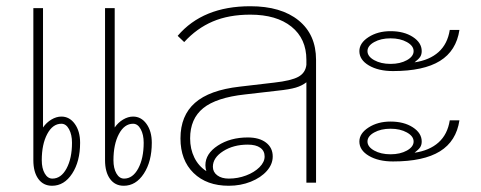

<svg xmlns="http://www.w3.org/2000/svg" viewBox="-20 -586 1544 616"><path d="M237 -128Q237 -68 211.5 -29Q186 10 147 10Q119 10 103 -12Q87 -34 87 -72V-560H118V-177Q129 -193 145 -202.5Q161 -212 177 -212Q203 -212 220 -188.5Q237 -165 237 -128ZM467 -128Q467 -68 441.5 -29Q416 10 377 10Q349 10 333 -12Q317 -34 317 -72V-560H348V-177Q359 -193 375 -202.5Q391 -212 407 -212Q433 -212 450 -188.5Q467 -165 467 -128ZM211 -128Q211 -154 201.5 -171.5Q192 -189 177 -189Q149 -189 131.5 -156Q114 -123 114 -72Q114 -46 123.5 -29.5Q133 -13 148 -13Q176 -13 193.5 -45.5Q211 -78 211 -128ZM441 -128Q441 -154 431.5 -171.5Q422 -189 407 -189Q379 -189 361.5 -156Q344 -123 344 -72Q344 -46 353.5 -29.5Q363 -13 378 -13Q406 -13 423.5 -45.5Q441 -78 441 -128Z M994 -394V0H963V-322Q949 -311 929 -305Q909 -299 870 -295L766 -283Q674 -273 632 -239Q590 -205 590 -142Q590 -108 603.5 -80.5Q617 -53 642 -37Q639 -46 639 -56Q639 -93 679 -119Q719 -145 775 -145Q812 -145 833.5 -128.5Q855 -112 855 -84Q855 -59 836 -37.5Q817 -16 784.5 -3Q752 10 714 10Q643 10 601 -31Q559 -72 559 -142Q559 -215 605.5 -256Q652 -297 749 -308L860 -321Q914 -327 937 -339.5Q960 -352 963 -378V-394Q963 -462 915 -500.5Q867 -539 783 -539Q714 -539 662.5 -517Q611 -495 571 -451L550 -471Q631 -566 783 -566Q882 -566 938 -520.5Q994 -475 994 -394ZM663 -51Q663 -34 677 -23.5Q691 -13 714 -13Q743 -13 769.5 -23Q796 -33 812.5 -49.5Q829 -66 829 -84Q829 -102 815 -112Q801 -122 775 -122Q729 -122 696 -101Q663 -80 663 -51Z M1133 -422Q1133 -448 1162.5 -467Q1192 -486 1233 -486Q1276 -486 1304.5 -467.5Q1333 -449 1333 -422Q1333 -411 1328 -403.5Q1323 -396 1310 -386Q1358 -393 1387 -419Q1416 -445 1423 -490H1454Q1444 -423 1391.5 -390.5Q1339 -358 1241 -358Q1194 -358 1163.5 -376Q1133 -394 1133 -422ZM1159 -422Q1159 -405 1180.5 -393Q1202 -381 1233 -381Q1264 -381 1285.5 -393Q1307 -405 1307 -422Q1307 -439 1285.5 -451Q1264 -463 1233 -463Q1202 -463 1180.5 -451Q1159 -439 1159 -422ZM1423 -200H1454Q1444 -133 1391.5 -100.5Q1339 -68 1241 -68Q1194 -68 1163.5 -86Q1133 -104 1133 -132Q1133 -158 1162.5 -177Q1192 -196 1233 -196Q1276 -196 1304.5 -177.5Q1333 -159 1333 -132Q1333 -121 1328 -113.5Q1323 -106 1310 -96Q1358 -103 1387 -129Q1416 -155 1423 -200ZM1307 -132Q1307 -149 1285.5 -161Q1264 -173 1233 -173Q1202 -173 1180.5 -161Q1159 -149 1159 -132Q1159 -115 1180.5 -103Q1202 -91 1233 -91Q1264 -91 1285.5 -103Q1307 -115 1307 -132Z"/></svg>

Font: KoHo ExtraLight
Style: Regular
Weight: 275
Version: Version 1.000; ttfautohint (v1.6)